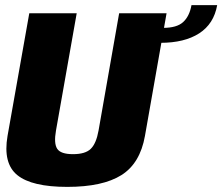

<svg xmlns="http://www.w3.org/2000/svg" viewBox="-20 -727 870 751"><path d="M243 4Q104.5 4 47.8 -42Q-9 -88 9.5 -195.5L94.5 -675H280L199 -216.5Q190 -166 203.8 -145Q217.5 -124 265.5 -124Q314 -124 335.2 -145Q356.5 -166 365.5 -216.5L446 -675H631.5L547 -195.5Q528 -88 454.8 -42Q381.5 4 243 4ZM618 -618Q671.5 -618 696.2 -640.5Q721 -663 729 -707H829.5Q816.5 -633.5 759 -596.5Q701.5 -559.5 607.5 -559.5Z"/></svg>

Font: Anybody ExtraBold
Style: Italic
Weight: 800
Italic angle: -10°
Designer: Tyler Finck
Foundry: Etcetera Type Company
Version: Version 1.010; ttfautohint (v1.8.3) -l 8 -r 50 -G 200 -x 14 